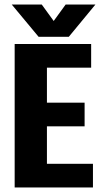

<svg xmlns="http://www.w3.org/2000/svg" viewBox="-20 -831 449 851"><path d="M188 -271V-105H392V0H45V-636H384V-531H188V-376H355V-271ZM285 -668H151L32 -811H165L218 -738L271 -811H403Z"/></svg>

Font: Teko Semibold
Style: Regular
Weight: 600
Designer: Manushi Parikh, Jonny Pinhorn
Foundry: Indian Type Foundry
Version: Version 1.105;PS 1.0;hotconv 1.0.78;makeotf.lib2.5.61930; tt